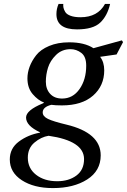

<svg xmlns="http://www.w3.org/2000/svg" viewBox="-20 -718 648 980"><path d="M268 -646Q268 -673 279 -698H303Q302 -688 304 -678.5Q306 -669 313 -657Q320 -645 340 -637.5Q360 -630 391 -630Q479 -630 516 -698H542Q528 -637 491.5 -602.5Q455 -568 373 -568Q268 -568 268 -646ZM30 96Q30 39 76.5 4.5Q123 -30 184 -41V-43Q113 -76 113 -118Q113 -155 198 -190Q202 -192 204 -193V-195Q174 -206 147 -237.5Q120 -269 120 -318Q120 -347 131 -377Q142 -407 164.5 -436Q187 -465 231 -483.5Q275 -502 333 -502Q411 -502 457 -472L602 -512L608 -503L575 -440L491 -428Q512 -401 512 -359Q512 -280 455 -230Q398 -180 296 -180Q262 -180 242 -183Q198 -172 198 -144Q198 -124 225 -111Q252 -98 319 -82Q494 -40 494 75Q494 154 425 198Q356 242 250 242Q153 242 91.5 202Q30 162 30 96ZM122 87Q122 141 164 174Q206 207 272 207Q331 207 370 178Q409 149 409 94Q409 1 228 -25Q190 -19 156 9.5Q122 38 122 87ZM214 -301Q214 -263 236 -239Q258 -215 297 -215Q352 -215 386 -263.5Q420 -312 420 -383Q420 -429 395 -448Q370 -467 340 -467Q296 -467 266 -437.5Q236 -408 225 -372.5Q214 -337 214 -301Z"/></svg>

Font: Heuristica
Style: Italic
Weight: 400
Italic angle: -13°
Version: Version 1.0.2